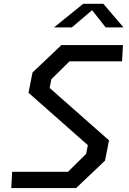

<svg xmlns="http://www.w3.org/2000/svg" viewBox="-20 -960 660 980"><path d="M37.5 0H368.5L516 -140L536.5 -243.5L233.5 -511L242 -555.5L335 -647H603L607.5 -730H293.5L146 -590L125.5 -486.5L428.5 -219L419.5 -174.5L327 -83H42ZM255.5 -820H346.5L450 -908L519.5 -820H610.5L507.5 -940.5H404.5Z"/></svg>

Font: Monaspace Krypton
Style: Italic
Weight: 400
Italic angle: -11°
Designer: Riley Cran & the Lettermatic Team
Foundry: Lettermatic
Version: Version 1.101 (Monaspace Krypton)